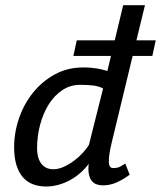

<svg xmlns="http://www.w3.org/2000/svg" viewBox="-20 -692 606 723"><path d="M493.7 -540H566.4L553.7 -481.4H479.5L401.4 -158.2Q394.5 -129.9 391.8 -110.8Q389.2 -91.8 389.9 -80.3Q390.6 -68.8 394.8 -64Q398.9 -59.1 405.8 -59.1Q423.3 -59.1 433.3 -64.9Q443.4 -70.8 451.7 -76.2L468.3 -34.2Q447.3 -18.1 421.1 -5.9Q395 6.3 366.7 5.9Q354 5.9 343.3 2Q332.5 -2 325.2 -11.2Q317.9 -20.5 314.7 -36.1Q311.5 -51.8 314 -75.2Q301.8 -58.1 284.4 -42.5Q267.1 -26.9 246.3 -15.1Q225.6 -3.4 201.9 3.4Q178.2 10.3 153.8 10.3Q126 10.3 103.8 1.7Q81.5 -6.8 65.9 -24.9Q50.3 -43 41.7 -71Q33.2 -99.1 33.2 -137.7Q33.2 -193.4 51.8 -247.1Q70.3 -300.8 104.5 -343.3Q138.7 -385.7 186.5 -411.9Q234.4 -438 293 -438Q309.1 -438 321.5 -437Q334 -436 344.5 -434.3Q355 -432.6 364.5 -430.2Q374 -427.7 384.3 -424.8L397.9 -481.4H256.3L269 -540H412.1L443.8 -672.4H525.9ZM181.2 -54.7Q200.2 -54.7 220.5 -64Q240.7 -73.2 259 -86.9Q277.3 -100.6 292 -116.7Q306.6 -132.8 314.9 -146.5L368.2 -358.9Q353.5 -366.7 333.7 -369.6Q314 -372.6 282.2 -372.6Q244.6 -372.6 214.6 -352.5Q184.6 -332.5 163.6 -299.1Q142.6 -265.6 131.1 -222.4Q119.6 -179.2 119.6 -132.8Q119.6 -117.2 123 -103Q126.5 -88.9 133.8 -78.1Q141.1 -67.4 152.8 -61Q164.6 -54.7 181.2 -54.7Z"/></svg>

Font: PT Astra Sans
Style: Italic
Weight: 400
Italic angle: -16°
Designer: A.Korolkova, I. Chaeva
Foundry: ParaType Ltd
Version: Version 1.001; ttfautohint (v1.6)